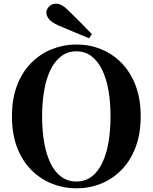

<svg xmlns="http://www.w3.org/2000/svg" viewBox="-20 -1005 830 1044"><path d="M480 -819 464 -797Q422 -814 381 -831.5Q340 -849 299 -866Q260 -883 246 -901.5Q232 -920 232 -935Q232 -954 247 -969.5Q262 -985 285 -985Q301 -985 318.5 -975Q336 -965 360 -940Q389 -912 419 -881.5Q449 -851 480 -819ZM395 19Q326 19 263 -6Q200 -31 150.5 -80.5Q101 -130 73 -203Q45 -276 45 -372Q45 -468 73 -541Q101 -614 150.5 -663.5Q200 -713 263 -738Q326 -763 395 -763Q466 -763 528.5 -738Q591 -713 640 -663.5Q689 -614 717 -541Q745 -468 745 -372Q745 -277 717 -203.5Q689 -130 640 -80.5Q591 -31 528.5 -6Q466 19 395 19ZM395 -18Q443 -18 478 -44.5Q513 -71 536 -119Q559 -167 570 -231.5Q581 -296 581 -372Q581 -448 570 -512Q559 -576 536 -624Q513 -672 478 -699Q443 -726 395 -726Q348 -726 312.5 -699Q277 -672 254 -624Q231 -576 220 -512Q209 -448 209 -372Q209 -296 220 -231.5Q231 -167 254 -119Q277 -71 312.5 -44.5Q348 -18 395 -18Z"/></svg>

Font: Noto Serif TC ExtraLight ExtraBold
Style: Regular
Weight: 800
Version: Version 2.002-H1;hotconv 1.1.0;makeotfexe 2.6.0